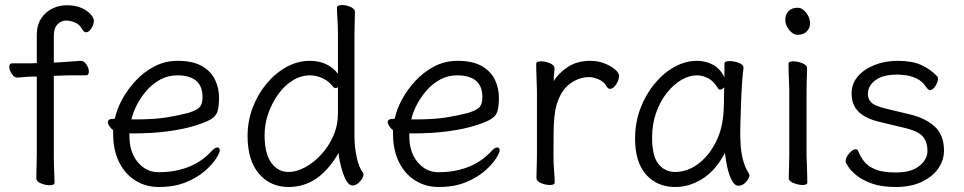

<svg xmlns="http://www.w3.org/2000/svg" viewBox="-20 -729 3849 767"><path d="M127 -423H114Q92 -423 79.5 -421.5Q67 -420 50 -419H49Q37 -419 27 -434Q17 -449 17 -462Q17 -476 29 -476H103L127 -477V-589Q127 -628 144 -654.5Q161 -681 188.5 -694.5Q216 -708 245 -708Q282 -708 306 -697Q330 -686 342.5 -671.5Q355 -657 355 -646Q355 -631 345 -615.5Q335 -600 324 -600Q316 -600 309 -611Q298 -632 279 -639.5Q260 -647 244 -647Q225 -647 210 -632Q195 -617 195 -585V-479L216 -480Q228 -481 245.5 -482Q263 -483 279 -484.5Q295 -486 302 -486H303Q316 -486 325.5 -471Q335 -456 335 -443Q335 -428 323 -428Q316 -428 298 -428Q280 -428 260 -428Q240 -428 227 -427L195 -426V-105Q195 -74 196.5 -45Q198 -16 198 1Q198 11 178 11Q162 11 143.5 3.5Q125 -4 125 -17Q125 -29 126 -59.5Q127 -90 127 -116Z M497 -196V-186Q497 -121 530.5 -81Q564 -41 614 -41Q678 -41 731.5 -61.5Q785 -82 825 -125Q832 -133 838 -136.5Q844 -140 848 -140Q858 -140 858 -128Q858 -119 843.5 -96Q829 -73 799 -46.5Q769 -20 723 -1Q677 18 614 18Q563 18 521.5 -7.5Q480 -33 456 -81Q432 -129 432 -195V-209Q423 -216 417 -225Q411 -234 411 -241Q411 -254 430 -254Q431 -254 434.5 -254.5Q438 -255 439 -255Q446 -291 467.5 -331Q489 -371 522 -406.5Q555 -442 597.5 -464Q640 -486 689 -486Q751 -486 787.5 -464.5Q824 -443 839.5 -409.5Q855 -376 855 -340Q855 -306 849.5 -286Q844 -266 824 -253.5Q804 -241 759 -227Q714 -213 651.5 -204.5Q589 -196 510 -196ZM525 -252Q599 -252 649 -260.5Q699 -269 732 -278Q768 -289 778.5 -302Q789 -315 789 -341Q789 -428 688 -428Q651 -428 620 -411Q589 -394 565.5 -367Q542 -340 526.5 -309.5Q511 -279 505 -252Z M1330 -593Q1330 -624 1328 -653Q1326 -682 1326 -699Q1326 -704 1332 -706.5Q1338 -709 1346 -709Q1362 -709 1380 -701.5Q1398 -694 1398 -681Q1398 -669 1397 -643.5Q1396 -618 1396 -592V-185Q1396 -142 1405 -100.5Q1414 -59 1430 -39Q1432 -35 1432 -32Q1432 -20 1418 -4Q1404 12 1388 12Q1376 12 1366 -3.5Q1356 -19 1349 -41Q1342 -63 1337.5 -84.5Q1333 -106 1333 -118Q1290 -46 1241 -14Q1192 18 1133 18Q1060 18 1014.5 -35Q969 -88 969 -186Q969 -245 989.5 -299Q1010 -353 1045 -395Q1080 -437 1124.5 -461.5Q1169 -486 1218 -486Q1256 -486 1285 -471.5Q1314 -457 1330 -434ZM1330 -381Q1326 -377 1320 -377Q1315 -377 1311 -382Q1296 -403 1270.5 -415.5Q1245 -428 1219 -428Q1182 -428 1149 -407.5Q1116 -387 1091 -352Q1066 -317 1051.5 -275Q1037 -233 1037 -189Q1037 -116 1063.5 -79Q1090 -42 1133 -42Q1164 -42 1198.5 -60.5Q1233 -79 1263 -111.5Q1293 -144 1311.5 -186Q1330 -228 1330 -276Z M1615 -196V-186Q1615 -121 1648.5 -81Q1682 -41 1732 -41Q1796 -41 1849.5 -61.5Q1903 -82 1943 -125Q1950 -133 1956 -136.5Q1962 -140 1966 -140Q1976 -140 1976 -128Q1976 -119 1961.5 -96Q1947 -73 1917 -46.5Q1887 -20 1841 -1Q1795 18 1732 18Q1681 18 1639.5 -7.5Q1598 -33 1574 -81Q1550 -129 1550 -195V-209Q1541 -216 1535 -225Q1529 -234 1529 -241Q1529 -254 1548 -254Q1549 -254 1552.5 -254.5Q1556 -255 1557 -255Q1564 -291 1585.5 -331Q1607 -371 1640 -406.5Q1673 -442 1715.5 -464Q1758 -486 1807 -486Q1869 -486 1905.5 -464.5Q1942 -443 1957.5 -409.5Q1973 -376 1973 -340Q1973 -306 1967.5 -286Q1962 -266 1942 -253.5Q1922 -241 1877 -227Q1832 -213 1769.5 -204.5Q1707 -196 1628 -196ZM1643 -252Q1717 -252 1767 -260.5Q1817 -269 1850 -278Q1886 -289 1896.5 -302Q1907 -315 1907 -341Q1907 -428 1806 -428Q1769 -428 1738 -411Q1707 -394 1683.5 -367Q1660 -340 1644.5 -309.5Q1629 -279 1623 -252Z M2125 -367Q2125 -377 2124 -398Q2123 -419 2122.5 -441Q2122 -463 2122 -474Q2122 -484 2142 -484Q2158 -484 2176.5 -476.5Q2195 -469 2195 -456Q2195 -446 2193.5 -434Q2192 -422 2192 -405Q2212 -438 2249 -462Q2286 -486 2338 -486Q2368 -486 2394 -476Q2420 -466 2436.5 -452Q2453 -438 2453 -426Q2453 -410 2441.5 -392Q2430 -374 2417 -374Q2409 -374 2403 -384Q2393 -403 2371.5 -412Q2350 -421 2335 -421Q2293 -421 2257.5 -395Q2222 -369 2205 -315Q2198 -293 2195 -266Q2192 -239 2191.5 -201Q2191 -163 2191 -106Q2191 -75 2193.5 -46Q2196 -17 2196 0Q2196 10 2176 10Q2160 10 2141.5 2.5Q2123 -5 2123 -18Q2123 -26 2123.5 -44.5Q2124 -63 2124.5 -81Q2125 -99 2125 -106Z M2950 -457Q2947 -435 2944.5 -398.5Q2942 -362 2940.5 -321.5Q2939 -281 2938 -246Q2937 -211 2937 -193Q2937 -179 2938.5 -151.5Q2940 -124 2947.5 -93Q2955 -62 2972 -35Q2974 -31 2974 -29Q2974 -18 2960.5 -2.5Q2947 13 2930 13Q2915 13 2903.5 -8.5Q2892 -30 2885.5 -60.5Q2879 -91 2876 -118Q2839 -48 2786.5 -15Q2734 18 2678 18Q2605 18 2561 -31.5Q2517 -81 2517 -175Q2517 -239 2538 -295Q2559 -351 2594.5 -394Q2630 -437 2674 -461.5Q2718 -486 2764 -486Q2799 -486 2828 -470.5Q2857 -455 2874 -420V-475Q2874 -485 2895 -485Q2912 -485 2931 -478Q2950 -471 2950 -459ZM2873 -380Q2864 -371 2856 -371Q2852 -371 2849 -375Q2832 -404 2809.5 -416Q2787 -428 2764 -428Q2733 -428 2701.5 -409.5Q2670 -391 2643.5 -357.5Q2617 -324 2601 -278.5Q2585 -233 2585 -180Q2585 -104 2611 -73Q2637 -42 2677 -42Q2725 -42 2768 -73.5Q2811 -105 2839.5 -161Q2868 -217 2871 -291Q2872 -305 2872 -330Q2872 -355 2873 -380Z M3216 -636Q3216 -617 3203 -603.5Q3190 -590 3167 -590Q3148 -590 3132.5 -609.5Q3117 -629 3117 -650Q3117 -670 3129.5 -684Q3142 -698 3167 -698Q3185 -698 3200.5 -678Q3216 -658 3216 -636ZM3133 -368Q3133 -378 3132 -399Q3131 -420 3130.5 -442Q3130 -464 3130 -475Q3130 -484 3149 -484Q3166 -484 3185 -476.5Q3204 -469 3204 -457Q3204 -449 3203.5 -432.5Q3203 -416 3202.5 -398Q3202 -380 3202 -368V-105Q3202 -99 3203 -78Q3204 -57 3204.5 -34Q3205 -11 3205 1Q3205 10 3186 10Q3170 10 3150.5 2.5Q3131 -5 3131 -17Q3131 -25 3131.5 -43.5Q3132 -62 3132.5 -80Q3133 -98 3133 -105Z M3494 -242Q3438 -255 3410 -282.5Q3382 -310 3382 -356Q3382 -395 3407 -424Q3432 -453 3474 -469.5Q3516 -486 3565 -486Q3623 -486 3660 -469.5Q3697 -453 3725 -423Q3727 -421 3727 -414Q3727 -401 3716.5 -385Q3706 -369 3695 -369Q3689 -369 3679 -382Q3664 -405 3641.5 -415.5Q3619 -426 3598 -428.5Q3577 -431 3565 -431Q3507 -431 3477 -408.5Q3447 -386 3447 -354Q3447 -334 3460.5 -320Q3474 -306 3515 -296L3611 -273Q3676 -258 3713.5 -224Q3751 -190 3751 -128Q3751 -88 3727.5 -55Q3704 -22 3661 -2Q3618 18 3559 18Q3501 18 3462.5 4Q3424 -10 3401 -29Q3378 -48 3368 -64Q3358 -80 3358 -85Q3358 -100 3372.5 -116.5Q3387 -133 3398 -133Q3405 -133 3408 -126Q3416 -106 3430.5 -86Q3445 -66 3475 -53Q3505 -40 3559 -40Q3620 -40 3652.5 -66Q3685 -92 3685 -126Q3685 -161 3667 -183Q3649 -205 3594 -218Z"/></svg>

Font: Moon Stars Kai T
Style: Regular
Weight: 400
Designer: GuiWonder
Version: Version 1.101